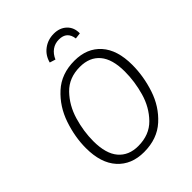

<svg xmlns="http://www.w3.org/2000/svg" viewBox="-251 -1042 1191 1191"><g transform="rotate(-45 344.0 -447.0)"><path d="M640 -424Q640 -324 607 -224Q574 -124 499.5 -56.5Q425 11 309 11Q199 11 135 -60Q71 -131 71 -262Q71 -359 105 -459Q139 -559 214 -627.5Q289 -696 404 -696Q514 -696 577 -625.5Q640 -555 640 -424ZM134 -260Q134 -150 180.5 -95.5Q227 -41 310 -41Q408 -41 468 -102.5Q528 -164 553 -252Q578 -340 578 -427Q578 -536 532 -590.5Q486 -645 401 -645Q305 -645 245.5 -583.5Q186 -522 160 -434Q134 -346 134 -260ZM288 -796Q301 -846 340.5 -875.5Q380 -905 432 -905Q484 -905 516.5 -874Q549 -843 548 -792L508 -787Q499 -857 429 -857Q394 -857 367.5 -838Q341 -819 326 -784Z"/></g></svg>

Font: Fira Sans Light
Style: Italic
Weight: 300
Italic angle: -8°
Designer: bBox Type GmbH & Carrois Corporate GbR & Edenspiekermann AG
Foundry: bBox Type GmbH & Carrois Corporate GbR & Edenspiekermann AG
Version: Version 4.301